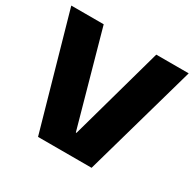

<svg xmlns="http://www.w3.org/2000/svg" viewBox="-153 -865 1045 1031"><g transform="rotate(30 370.0 -350.0)"><path d="M6 -700H207L368 -122H372L533 -700H734L536 0H204Z"/></g></svg>

Font: Pathway Extreme 28pt ExtraBold
Style: Regular
Weight: 800
Designer: Eduardo Rodriguez Tunni
Foundry: Eduardo Rodriguez Tunni
Version: Version 1.001;gftools[0.9.26]